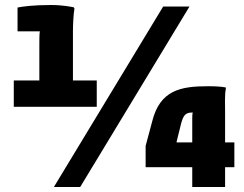

<svg xmlns="http://www.w3.org/2000/svg" viewBox="-20 -746 972 766"><path d="M35 -425V-320H366V-425H271V-622C271 -645 273 -691 277 -712L274 -717C261 -719 232 -726 183 -726C112 -726 71 -720 50 -716V-621H139C137 -612 137 -587 137 -573V-425ZM195 0H300L736 -720H631ZM747 0H878V-79H915V-178H878V-301C878 -323 876 -371 881 -391V-397C863 -401 833 -402 810 -402C700 -402 618 -386 587 -261L561 -164V-79H747ZM684 -178 703 -255C711 -282 718 -297 745 -297H749C747 -290 747 -281 747 -272V-178Z"/></svg>

Font: Kufam Arabic Latin Roman Bold
Style: Regular
Weight: 700
Designer: Wael Morcos & Artur Schmal
Version: Version 1.200;PS 001.200;hotconv 1.0.88;makeotf.lib2.5.64775